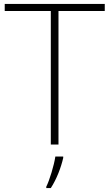

<svg xmlns="http://www.w3.org/2000/svg" viewBox="-20 -734 555 975"><path d="M277 0V-678H512V-714H4V-678H238V0ZM301 68V61H261C255 104 231 183 215 214V221H238C268 175 290 116 301 68Z"/></svg>

Font: Noto Sans Georgian ExtraLight
Style: Regular
Weight: 200
Designer: Monotype Design Team, Akaki Razmadze
Foundry: Google LLC
Version: Version 2.005